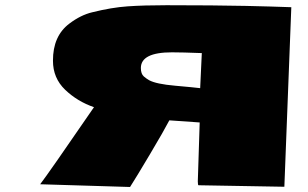

<svg xmlns="http://www.w3.org/2000/svg" viewBox="-20 -728 1211 754"><path d="M655.3 -522.5Q533.2 -522.5 533.2 -460.9Q533.2 -438 544.9 -427.7Q556.6 -418 565.4 -413.1Q593.3 -397.9 667.7 -391.4Q742.2 -384.8 766.1 -381.8L772.5 -519.5Q695.3 -522.5 655.3 -522.5ZM1096.7 5.4 759.8 -0.5Q756.8 -0.5 756.8 -15.6L764.2 -247.1L645 -255.4Q624.5 -215.8 569.1 -122.6Q513.7 -29.3 490.7 6.3L137.7 -4.4Q169.4 -45.4 349.1 -307.1Q283.7 -329.6 235.8 -375.5Q188 -421.4 188 -489.3Q187.5 -586.9 252.9 -635.7Q296.9 -668.9 341.8 -679.7Q418 -698.7 481.4 -703.1Q544.9 -707.5 633.8 -707.5Q722.7 -707.5 806.9 -706.8Q891.1 -706.1 946 -704.8Q1001 -703.6 1041.5 -702.4Q1082 -701.2 1102.8 -700.4Q1123.5 -699.7 1124 -699.7Z"/></svg>

Font: Seymour One
Style: Book
Weight: 400
Designer: vernon adams
Foundry: vernon adams
Version: Version 1.000; ttfautohint (v0.93) -l 8 -r 50 -G 200 -x 0 -w